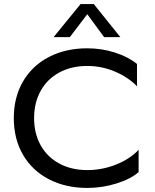

<svg xmlns="http://www.w3.org/2000/svg" viewBox="-20 -916 763 946"><path d="M410 10Q303 10 220.5 -33Q138 -76 93 -154Q48 -232 48 -334Q48 -436 93 -514Q138 -592 220.5 -635Q303 -678 410 -678Q480 -678 545 -657.5Q610 -637 655 -601V-491Q611 -536 546 -563.5Q481 -591 410 -591Q332 -591 272.5 -559Q213 -527 180.5 -468.5Q148 -410 148 -334Q148 -258 180.5 -200Q213 -142 272.5 -110Q332 -78 410 -78Q484 -78 552.5 -105.5Q621 -133 663 -178V-68Q624 -34 554 -12Q484 10 410 10ZM573 -733H493L410 -846L324 -733H244L377 -896H442Z"/></svg>

Font: Madhuban
Style: Regular
Weight: 400
Designer: jaikishan Patel
Foundry: MagicType
Version: Version 1.000